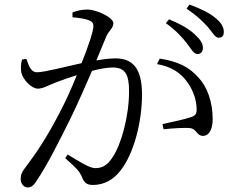

<svg xmlns="http://www.w3.org/2000/svg" viewBox="-20 -798 1040 845"><path d="M802 -608C821 -583 833 -560 849 -560C863 -560 873 -570 873 -587C873 -606 863 -623 838 -646C813 -670 775 -692 724 -713L710 -696C754 -665 782 -633 802 -608ZM894 -680C916 -655 926 -632 942 -632C957 -632 965 -640 965 -657C965 -678 955 -697 928 -719C904 -740 865 -759 814 -778L801 -760C847 -729 871 -705 894 -680ZM671 -516C737 -504 776 -476 804 -437C834 -396 844 -352 845 -326C847 -300 843 -290 822 -283C795 -273 731 -260 695 -252L700 -229C734 -233 797 -237 818 -234C848 -228 845 -200 874 -200C903 -201 916 -234 916 -274C916 -351 891 -417 854 -456C814 -502 764 -528 683 -540ZM299 -722C324 -720 360 -715 375 -707C389 -701 391 -693 391 -681C391 -662 370 -597 339 -520C266 -504 175 -480 143 -480C114 -480 107 -511 96 -539L77 -536C71 -517 71 -494 74 -478C82 -446 119 -408 146 -408C170 -408 184 -419 228 -436C248 -444 282 -456 318 -467C295 -410 268 -350 243 -303C187 -195 142 -127 88 -56C75 -39 71 -27 71 -10C71 13 88 27 101 27C116 27 128 20 142 -4C185 -67 235 -165 290 -276C322 -342 356 -419 385 -486C419 -495 452 -501 476 -501C531 -501 548 -470 548 -397C548 -283 512 -161 478 -110C453 -69 429 -58 399 -58C375 -58 331 -85 278 -118L267 -102C322 -54 329 -42 337 -27C349 2 356 16 389 16C440 16 481 -9 510 -47C569 -121 605 -261 605 -382C605 -500 562 -541 488 -541C464 -541 432 -537 404 -532L448 -638C459 -663 479 -674 479 -696C479 -721 405 -756 365 -756C337 -756 316 -750 299 -743Z"/></svg>

Font: Harano Aji Mincho KR
Style: Regular
Weight: 400
Foundry: Masamichi Hosoda
Version: HaranoAjiMinchoKR-Regular version 20230610;ttx 4.39.4